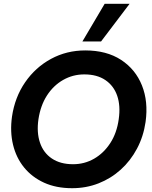

<svg xmlns="http://www.w3.org/2000/svg" viewBox="-20 -977 800 1009"><path d="M359 12Q275 12 211.5 -17Q148 -46 106.5 -97Q65 -148 48.5 -216.5Q32 -285 43 -364Q58 -466 112 -544.5Q166 -623 248 -667.5Q330 -712 428 -712Q540 -712 616 -662.5Q692 -613 726 -528Q760 -443 745 -336Q734 -260 700 -196Q666 -132 614.5 -85.5Q563 -39 498 -13.5Q433 12 359 12ZM364 -114Q424 -114 474.5 -143Q525 -172 559.5 -225Q594 -278 604 -351Q614 -421 596 -473.5Q578 -526 534 -556Q490 -586 423 -586Q363 -586 312 -557Q261 -528 227 -475.5Q193 -423 182 -350Q172 -281 190 -227.5Q208 -174 252.5 -144Q297 -114 364 -114ZM413 -759 530 -957H661L511 -759Z"/></svg>

Font: Host Grotesk ExtraBold
Style: Italic
Weight: 800
Italic angle: -8°
Designer: Doğukan Karapınar
Foundry: Element Type
Version: Version 1.003; ttfautohint (v1.8.4.7-5d5b)